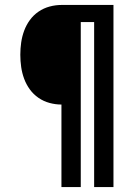

<svg xmlns="http://www.w3.org/2000/svg" viewBox="-20 -755 540 775"><path d="M228 0V-333Q204 -333 180 -339.5Q156 -346 135.5 -360Q115 -374 100.5 -394Q86 -414 77.5 -437Q69 -460 65.5 -484.5Q62 -509 62 -534Q62 -559 65.5 -583.5Q69 -608 77.5 -631Q86 -654 100.5 -674Q115 -694 135.5 -708Q156 -722 180 -728.5Q204 -735 228 -735H438V0H360V-666H306V0Z"/></svg>

Font: Iosevka Curly Slab Medium
Style: Regular
Weight: 500
Monospace: yes
Designer: Belleve Invis
Foundry: Belleve Invis
Version: Version 22.1.2; ttfautohint (v1.8.4)